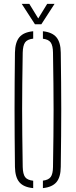

<svg xmlns="http://www.w3.org/2000/svg" viewBox="-20 -965 390 989"><path d="M151 4Q102 -0.5 80 -26.2Q58 -52 57 -105Q56 -191.5 55.5 -263.8Q55 -336 55 -403.2Q55 -470.5 55.5 -541Q56 -611.5 57 -694Q58 -747.5 80 -773.5Q102 -799.5 151 -804V-766Q120.5 -762.5 109.2 -746.5Q98 -730.5 97 -694Q95.5 -606.5 94.8 -537.5Q94 -468.5 94 -404.2Q94 -340 94.8 -268.8Q95.5 -197.5 97 -105Q98 -68.5 109.2 -53Q120.5 -37.5 151 -34ZM201 4V-34.5Q230.5 -38 241.5 -53.8Q252.5 -69.5 253 -105Q254.5 -194.5 255.2 -264.8Q256 -335 256 -399.2Q256 -463.5 255.2 -533.8Q254.5 -604 253 -694Q252.5 -729.5 241.5 -745.8Q230.5 -762 201 -765.5V-804Q249 -799 270.8 -772.8Q292.5 -746.5 293 -694Q294 -611.5 294.8 -541Q295.5 -470.5 295.5 -403.2Q295.5 -336 294.8 -263.8Q294 -191.5 293 -105Q292.5 -52.5 270.8 -26.8Q249 -1 201 4ZM160 -840 92 -945H131L177 -870L223 -945H261L193 -840Z"/></svg>

Font: Big Shoulders Stencil Text SC Thin
Style: Regular
Weight: 100
Designer: Patric King
Foundry: XO Type Co
Version: Version 2.001